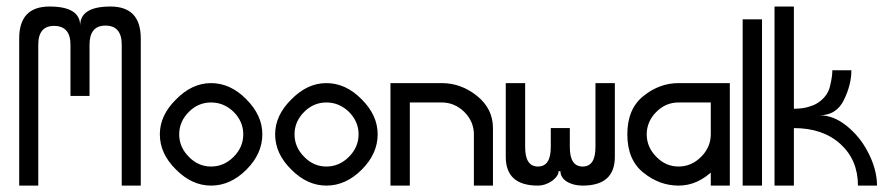

<svg xmlns="http://www.w3.org/2000/svg" viewBox="-20 -580 2781 600"><path d="M40 0Q40 -115.2 40 -460Q40 -559.6 134.8 -559.6Q230.5 -559.6 230.5 -500Q230.5 -559.6 325.2 -559.6Q419.9 -559.6 419.9 -460Q419.9 -306.6 419.9 0Q405.3 0 360.4 0Q360.4 -110.4 360.4 -440.4Q360.4 -500 309.6 -500Q259.8 -500 259.8 -440.4Q259.8 -386.7 259.8 -280.3Q245.1 -280.3 200.2 -280.3Q200.2 -347.7 200.2 -383.8Q200.2 -419.9 200.2 -440.4Q200.2 -498 150.4 -499Q99.6 -500 99.6 -440.4Q99.6 -293 99.6 0Q85 0 40 0Z M799.8 -160.2Q799.8 -99.6 750 -49.8Q700.2 0 639.6 0Q580.1 0 530.3 -49.8Q479.5 -99.6 479.5 -160.2Q479.5 -219.7 530.3 -269.5Q580.1 -320.3 639.6 -320.3Q700.2 -320.3 750 -269.5Q799.8 -219.7 799.8 -160.2ZM639.6 -259.8Q599.6 -259.8 570.3 -230.5Q540 -200.2 540 -160.2Q540 -120.1 570.3 -89.8Q599.6 -59.6 639.6 -59.6Q679.7 -59.6 710 -89.8Q740.2 -120.1 740.2 -160.2Q740.2 -200.2 710 -230.5Q679.7 -259.8 639.6 -259.8Z M1160.2 -160.2Q1160.2 -99.6 1110.4 -49.8Q1060.5 0 1000 0Q940.4 0 890.6 -49.8Q839.8 -99.6 839.8 -160.2Q839.8 -219.7 890.6 -269.5Q940.4 -320.3 1000 -320.3Q1060.5 -320.3 1110.4 -269.5Q1160.2 -219.7 1160.2 -160.2ZM1000 -259.8Q960 -259.8 930.7 -230.5Q900.4 -200.2 900.4 -160.2Q900.4 -120.1 930.7 -89.8Q960 -59.6 1000 -59.6Q1040 -59.6 1070.3 -89.8Q1100.6 -120.1 1100.6 -160.2Q1100.6 -200.2 1070.3 -230.5Q1040 -259.8 1000 -259.8Z M1200.2 0Q1200.2 -80.1 1200.2 -320.3Q1240.2 -320.3 1270.5 -320.3Q1300.8 -320.3 1360.4 -320.3Q1420.9 -320.3 1470.7 -280.3Q1520.5 -240.2 1520.5 -179.7Q1520.5 -120.1 1520.5 0Q1505.9 0 1460.9 0Q1460.9 -40 1460.9 -160.2Q1460.9 -200.2 1430.7 -230.5Q1400.4 -259.8 1360.4 -259.8Q1328.1 -259.8 1304.7 -259.8Q1280.3 -259.8 1260.7 -259.8Q1260.7 -172.9 1260.7 0Q1246.1 0 1200.2 0Z M1621.1 -320.3Q1621.1 -259.8 1621.1 -210Q1621.1 -160.2 1621.1 -120.1Q1621.1 -59.6 1661.1 -59.6Q1701.2 -59.6 1701.2 -120.1Q1701.2 -139.6 1701.2 -151.4Q1701.2 -162.1 1701.2 -179.7Q1750 -179.7 1750 -179.7Q1750 -179.7 1760.7 -179.7Q1760.7 -168.9 1760.7 -154.3Q1760.7 -139.6 1760.7 -120.1Q1760.7 -59.6 1800.8 -59.6Q1840.8 -59.6 1840.8 -120.1Q1840.8 -160.2 1840.8 -222.7Q1840.8 -285.2 1840.8 -320.3Q1861.3 -320.3 1901.4 -320.3Q1901.4 -179.7 1901.4 -89.8Q1901.4 0 1800.8 0Q1771.5 0 1751 -12.7Q1731.4 -25.4 1731.4 -44.9Q1731.4 -44.9 1729.5 -44.9Q1727.5 -44.9 1725.6 -44.9Q1725.6 -30.3 1705.1 -14.6Q1683.6 0 1661.1 0Q1560.5 0 1560.5 -89.8Q1560.5 -179.7 1560.5 -320.3Q1581.1 -320.3 1621.1 -320.3Z M1940.4 -160.2Q1940.4 -240.2 1991.2 -280.3Q2041 -320.3 2100.6 -320.3Q2161.1 -320.3 2190.4 -320.3Q2220.7 -320.3 2260.7 -320.3Q2260.7 -212.9 2260.7 0Q2246.1 0 2201.2 0Q2215.8 -40 2260.7 -160.2Q2260.7 -99.6 2210.9 -49.8Q2161.1 0 2100.6 0Q2100.6 0 2100.6 0Q2041 0 1991.2 -40Q1940.4 -80.1 1940.4 -160.2ZM2100.6 -259.8Q2060.5 -259.8 2031.2 -230.5Q2001 -200.2 2001 -160.2Q2001 -120.1 2031.2 -89.8Q2060.5 -59.6 2100.6 -59.6Q2140.6 -59.6 2170.9 -89.8Q2201.2 -120.1 2201.2 -160.2Q2201.2 -179.7 2201.2 -210.9Q2201.2 -242.2 2201.2 -259.8Q2180.7 -259.8 2161.1 -259.8Q2140.6 -259.8 2100.6 -259.8ZM2201.2 -99.6Q2201.2 -75.2 2201.2 0Q2215.8 0 2260.7 0Q2260.7 -25.4 2260.7 -99.6Q2246.1 -99.6 2201.2 -99.6ZM2260.7 -99.6Q2260.7 -75.2 2260.7 0Q2246.1 0 2201.2 0Q2201.2 -25.4 2201.2 -99.6Q2215.8 -99.6 2260.7 -99.6ZM2201.2 0Q2201.2 -19.5 2201.2 -80.1Q2210.9 -75.2 2241.2 -59.6Q2241.2 -44.9 2241.2 0Q2230.5 0 2201.2 0Z M2300.8 -519.5Q2316.4 -519.5 2361.3 -519.5Q2361.3 -389.6 2361.3 0Q2346.7 0 2300.8 0Q2300.8 -129.9 2300.8 -519.5Z M2460.9 -559.6Q2460.9 -419.9 2460.9 0Q2446.3 0 2400.4 0Q2400.4 -139.6 2400.4 -559.6Q2416 -559.6 2460.9 -559.6ZM2720.7 0Q2701.2 0 2688.5 0Q2675.8 0 2661.1 0Q2661.1 -80.1 2606.4 -129.9Q2551.8 -179.7 2460.9 -179.7Q2460.9 -200.2 2460.9 -210Q2460.9 -219.7 2460.9 -240.2Q2490.2 -240.2 2509.8 -247.1Q2530.3 -252.9 2543.9 -264.6Q2568.4 -284.2 2574.2 -312.5Q2581.1 -340.8 2581.1 -360.4Q2595.7 -360.4 2611.3 -360.4Q2626 -360.4 2640.6 -360.4Q2640.6 -315.4 2617.2 -267.6Q2593.8 -219.7 2541 -219.7Q2585 -219.7 2626 -186.5Q2667 -153.3 2691.4 -106.4Q2705.1 -81.1 2712.9 -53.7Q2720.7 -26.4 2720.7 0Z"/></svg>

Font: Moonwalk
Style: Regular
Weight: 400
Designer: BarCoded
Foundry: BarCoded
Version: Version 1.0